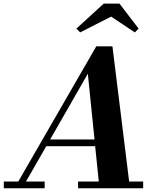

<svg xmlns="http://www.w3.org/2000/svg" viewBox="-68 -1014 860 1034"><path d="M530.5 -924.5 363.5 -839.5 343.5 -860 490.5 -994.5H575.5L678.5 -860L658 -839.5ZM-47.5 -36.5H30.5L450.5 -764.5H537.5L627.5 -36.5H703V0H352.5V-36.5H464L444.5 -226.5H181L72 -36.5H172.5V0H-47.5ZM405 -617 202 -263H441Z"/></svg>

Font: Bodoni* 06pt
Style: Bold Italic
Weight: 700
Italic angle: -13°
Version: Version 2.3